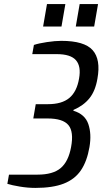

<svg xmlns="http://www.w3.org/2000/svg" viewBox="-20 -910 502 940"><path d="M153 10Q116 10 77 3.5Q38 -3 16 -10L24 -55H164Q239 -55 277 -87Q315 -119 328 -190Q342 -265 315 -297.5Q288 -330 213 -330H143L155 -400H215Q283 -400 319.5 -430.5Q356 -461 367 -525Q378 -585 352 -615Q326 -645 258 -645H138L146 -690Q170 -698 210 -704Q250 -710 280 -710Q393 -710 433.5 -664.5Q474 -619 457 -525Q447 -465 418 -429Q389 -393 340 -372L339 -368Q396 -351 412.5 -302.5Q429 -254 418 -190Q406 -120 376 -76Q346 -32 292 -11Q238 10 153 10ZM351 -780 370 -890H460L441 -780ZM191 -780 210 -890H300L281 -780Z"/></svg>

Font: Cuprum
Style: Italic
Weight: 400
Italic angle: -10°
Designer: Jovanny Lemonad
Foundry: Jovanny Lemonad
Version: Version 3.000